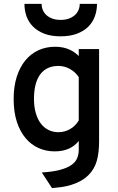

<svg xmlns="http://www.w3.org/2000/svg" viewBox="-20 -762 602 982"><path d="M193.8 120.1Q250 116.7 286.6 106.9Q323.2 97.2 344.7 82.3Q366.2 67.4 374.5 47.4Q382.8 27.3 382.8 3.9V-41Q340.3 12.2 259.8 12.2Q215.8 12.2 177.7 -4.6Q139.6 -21.5 111.1 -55.2Q82.5 -88.9 66.2 -138.9Q49.8 -189 49.8 -255.9Q49.8 -318.8 65.4 -368.4Q81.1 -418 109.1 -452.4Q137.2 -486.8 176.3 -504.9Q215.3 -522.9 262.2 -522.9Q284.7 -522.9 303.2 -518.8Q321.8 -514.6 336.7 -507.8Q351.6 -501 363 -492.4Q374.5 -483.9 382.8 -475.1V-511.2H486.8V-39.1Q486.8 19.5 475.1 60.5Q463.4 101.6 435.1 130.9Q416 150.4 393.3 162.8Q370.6 175.3 345.9 183.1Q321.3 190.9 295.9 194.6Q270.5 198.2 246.1 200.2ZM278.8 -85.9Q310.5 -85.9 338.1 -101.6Q365.7 -117.2 382.8 -146V-367.2Q375 -379.9 363.5 -390.4Q352.1 -400.9 338.6 -408.7Q325.2 -416.5 309.8 -420.7Q294.4 -424.8 278.8 -424.8Q217.8 -424.8 185.8 -381.6Q153.8 -338.4 153.8 -255.9Q153.8 -216.8 162.6 -185.3Q171.4 -153.8 187.5 -131.8Q203.6 -109.9 226.8 -97.9Q250 -85.9 278.8 -85.9ZM290 -576.2Q241.7 -576.2 206.8 -589.6Q171.9 -603 149.2 -625.7Q126.5 -648.4 115.7 -678.5Q105 -708.5 105 -742.2H192.9Q192.9 -724.6 199.5 -709.7Q206.1 -694.8 218.5 -683.8Q231 -672.9 249 -666.5Q267.1 -660.2 290 -660.2Q313 -660.2 331.1 -666.5Q349.1 -672.9 361.8 -683.8Q374.5 -694.8 381.1 -709.7Q387.7 -724.6 387.7 -742.2H476.1Q476.1 -708.5 465.1 -678.2Q454.1 -647.9 431.2 -625.2Q408.2 -602.5 373 -589.4Q337.9 -576.2 290 -576.2Z"/></svg>

Font: Overpass
Style: Regular
Weight: 400
Designer: Delve Withrington
Foundry: Delve Fonts
Version: Version 1.001